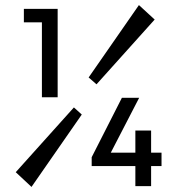

<svg xmlns="http://www.w3.org/2000/svg" viewBox="-20 -723 703 756"><path d="M271 -300 302 -272 104 13 42 -45ZM360 -391 329 -418 527 -703 589 -646ZM145 -340V-688H207V-340ZM74 -635V-688H202V-635ZM341 -104 460 -338H528L407 -104ZM341 -69V-104L360 -122H616V-69ZM513 10V-209H575V10Z"/></svg>

Font: Outfit-Light
Style: Regular
Weight: 300
Designer: Rodrigo Fuenzalida
Foundry: fragTYPE
Version: Version 1.000